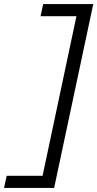

<svg xmlns="http://www.w3.org/2000/svg" viewBox="-79 -720 480 947"><path d="M134 -700H381L188 207H-59L-46 147H131L298 -640H121Z"/></svg>

Font: Red Hat Display
Style: Italic
Weight: 400
Italic angle: -12°
Designer: Pentagram / MCKL
Foundry: Pentagram / MCKL
Version: Version 1.003; Red Hat Display Italic